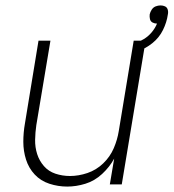

<svg xmlns="http://www.w3.org/2000/svg" viewBox="-20 -680 640 708"><path d="M228 8Q261 8 295 -2.5Q329 -13 356.5 -38.5Q384 -64 401 -95L385 0H429L517 -530H473L418 -197Q413 -165 399.5 -133.5Q386 -102 360.5 -77.5Q335 -53 302.5 -42Q270 -31 238 -31Q238 -31 238 -31Q238 -31 238 -31Q210 -31 184.5 -39.5Q159 -48 142 -67.5Q125 -87 117 -112Q109 -137 109.5 -164.5Q110 -192 114 -219L166 -530H122L72 -225Q66 -191 66 -157Q66 -123 76 -91.5Q86 -60 108 -36.5Q130 -13 162 -2.5Q194 8 228 8ZM488 -491Q517 -501 542 -521Q567 -541 581 -569.5Q595 -598 599 -627Q601 -636 598.5 -644.5Q596 -653 588.5 -656.5Q581 -660 572 -660Q563 -660 554 -656.5Q545 -653 539.5 -644.5Q534 -636 532 -627Q531 -618 533 -609.5Q535 -601 542.5 -597Q550 -593 559 -593Q552 -576 539.5 -561Q527 -546 510.5 -536Q494 -526 477 -520Z"/></svg>

Font: Iosevka Sparkle XLtObl
Style: Regular
Weight: 200
Italic angle: -9°
Designer: Belleve Invis
Foundry: Belleve Invis
Version: Version 4.5.0; ttfautohint (v1.8.3)